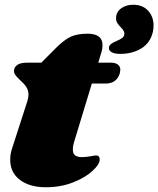

<svg xmlns="http://www.w3.org/2000/svg" viewBox="-20 -780 667 809"><path d="M627 -672Q627 -659 624 -645Q613 -599 575.5 -576Q538 -553 487 -553Q464 -553 451.5 -559.5Q439 -566 439 -577Q439 -588 447.5 -594.5Q456 -601 471 -607Q487 -614 495.5 -620.5Q504 -627 504 -639Q504 -650 489 -665Q479 -675 474 -683.5Q469 -692 469 -703Q469 -729 490 -744.5Q511 -760 541 -760Q581 -760 604 -735Q627 -710 627 -672ZM487 -486Q487 -482 485 -472Q472 -428 425 -428H367L292 -181Q287 -166 287 -150Q287 -132 297 -125Q307 -118 325 -118Q341 -118 365 -122Q377 -125 386 -125Q393 -125 396.5 -120.5Q400 -116 400 -109Q401 -89 370.5 -60.5Q340 -32 288 -11.5Q236 9 173 9Q105 9 64 -22Q23 -53 23 -107Q23 -132 31 -155L95 -353Q100 -370 100 -380Q100 -400 90.5 -414Q81 -428 64 -443Q49 -457 43 -466.5Q37 -476 40 -489Q44 -502 57 -509Q70 -516 98 -516H154L217 -579Q250 -612 277.5 -625Q305 -638 349 -638Q412 -638 412 -590Q412 -575 408 -562L394 -516H447Q466 -516 476.5 -508Q487 -500 487 -486Z"/></svg>

Font: Shrikhand
Style: Regular
Weight: 400
Italic angle: -14°
Designer: Jonny Pinhorn
Foundry: Jonny Pinhorn
Version: Version 1.001;PS 1.001;hotconv 1.0.88;makeotf.lib2.5.647800